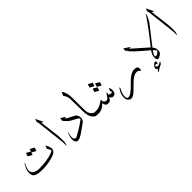

<svg xmlns="http://www.w3.org/2000/svg" viewBox="138 -1562 2720 2720"><g transform="rotate(-45 1498.0 -202.0)"><path d="M289.1 -298.8 273.4 -247.1 209 -280.3 224.6 -334ZM496.6 -214.4Q500.5 -205.6 505.4 -195.3Q510.3 -185.1 514.2 -176.8Q518.1 -168.5 522.9 -157.2Q526.4 -149.4 528.8 -133.8Q529.3 -129.9 529.3 -121.6Q529.3 -114.7 528.3 -102.1Q527.8 -95.2 522 -84.5Q515.6 -72.8 504.9 -64Q486.3 -48.3 467.8 -41Q419.4 -22.5 378.9 -15.1Q324.7 -5.4 305.7 -3.4Q265.6 0 244.1 0H214.4Q188 0 170.9 -2Q131.3 -5.9 110.4 -14.2Q87.4 -23.4 78.6 -33.2Q65.4 -46.4 62.5 -56.2Q58.6 -68.4 57.1 -95.2Q57.1 -97.7 56.9 -103Q56.6 -108.4 56.6 -111.3Q56.6 -123 57.6 -128.9Q61.5 -148.4 68.4 -168.5Q71.8 -177.2 79.1 -191.4L109.9 -250L111.8 -237.8Q93.3 -193.4 91.8 -190.4Q85 -175.3 80.6 -159.2Q75.7 -140.6 75.7 -129.4Q75.7 -122.6 76.2 -119.1Q78.1 -105 92.8 -80.6Q97.7 -72.8 120.6 -58.6Q127.9 -54.2 158.2 -46.9Q178.7 -42 201.7 -42Q205.1 -42 215.1 -42.2Q225.1 -42.5 232.4 -42.5Q286.1 -43.5 321.8 -48.3Q369.1 -54.7 420.9 -66.9Q451.7 -73.7 495.1 -93.8Q504.9 -97.7 505.4 -101.1Q506.3 -105.5 503.4 -115.7Q501 -123 496.6 -131.8L477.1 -166ZM366.2 -300.3 350.6 -248.5 286.1 -281.7 301.8 -335.4Z M716.3 -463.9 683.1 -484.4 719.2 -193.4Q719.2 -191.9 720.5 -180.2Q721.7 -168.5 722.2 -162.1Q722.7 -151.4 722.7 -93.8Q722.7 -51.3 721.7 -46.4Q719.2 -33.2 708.5 -2.9H702.6Q702.6 -11.2 702.9 -24.7Q703.1 -38.1 703.1 -43.5Q703.1 -50.8 702.1 -74.2Q702.1 -78.1 699.2 -103L654.8 -490.7Q653.8 -495.1 653.3 -502Q652.8 -508.8 651.4 -513.7Q650.4 -517.1 647.7 -523.4Q645 -529.8 644 -531.7L658.7 -583Z M960.4 -293.9Q968.8 -285.2 977.1 -277.8Q989.3 -267.1 1003.9 -259.8Q1020 -251 1064 -229.5Q1090.3 -216.8 1096.2 -212.4Q1107.4 -204.1 1109.9 -200.7Q1116.2 -192.4 1121.1 -181.6Q1127.4 -167.5 1128.9 -156.7Q1129.9 -150.9 1129.9 -139.2Q1129.9 -128.9 1129.4 -124.5Q1128.4 -115.7 1127 -110.4Q1124 -98.6 1115.7 -85Q1111.3 -78.1 1101.1 -70.8Q1087.4 -61 1058.6 -40.3Q1029.8 -19.5 1009.3 -5.4Q1002.4 -0.5 987.8 9.8Q973.1 20 966.6 24.7Q960 29.3 948 36.4Q936 43.5 923.3 49.8Q910.6 56.2 900.9 59.6Q890.1 63.5 881.8 64Q865.2 64.9 857.9 63Q852.5 61.5 845.2 56.6Q838.9 51.3 834 42Q827.1 27.8 825.2 18.1Q822.8 2.4 822.8 -6.8Q822.8 -11.7 823.7 -22.5Q825.2 -42 832.5 -66.9Q835.4 -78.1 849.1 -118.2L856 -111.3Q855.5 -109.4 854 -105.5Q848.6 -90.8 847.2 -83Q843.8 -64.5 842.8 -53.7Q841.8 -37.1 841.8 -28.8Q841.8 -18.6 842.3 -13.7Q842.8 -7.8 847.7 -1Q851.6 4.9 860.4 11.7Q867.2 17.6 872.1 17.6Q877 17.6 882.8 16.1Q893.1 13.2 899.4 9.8Q958 -22 1015.6 -58.1Q1030.3 -67.4 1042.7 -75.9Q1055.2 -84.5 1070.8 -95.7Q1086.4 -106.9 1097.2 -114.3Q1106.9 -121.6 1110.4 -125.5Q1113.8 -128.9 1110.4 -136.2Q1106.9 -145 1104.5 -147Q1102.1 -149.4 1093.8 -154.8Q1090.8 -156.7 1043.9 -183.6Q1036.6 -187.5 1025.1 -193.4Q1013.7 -199.2 1005.1 -204.1Q996.6 -209 987.3 -215.3Q960.9 -233.9 942.9 -254.4Q932.1 -266.1 925.8 -274.4Q922.4 -279.3 921.4 -283.2H911.6L917.5 -340.8Q919.9 -339.4 926.5 -334Q933.1 -328.6 937 -326.2Q949.2 -318.8 966.3 -309.8Q983.4 -300.8 991.7 -295.9Z M1370.6 0H1321.3Q1307.1 0 1298.3 -2.9Q1279.3 -9.3 1267.1 -22Q1244.1 -46.4 1233.4 -69.3Q1226.6 -84 1220.7 -113.8Q1215.3 -142.6 1214.8 -162.6Q1212.4 -221.2 1212.2 -303.5Q1211.9 -385.7 1210.4 -436.5Q1209.5 -453.1 1204.1 -471.7Q1199.2 -487.8 1188 -506.8Q1179.7 -520.5 1170.9 -527.3L1193.4 -586.9Q1205.6 -573.7 1209 -567.9Q1219.2 -551.3 1223.6 -536.6Q1236.3 -498 1238.3 -481Q1242.2 -452.6 1242.2 -433.6Q1242.2 -332 1243.7 -190.9Q1243.7 -187 1245.6 -155.8Q1248.5 -115.2 1268.6 -89.4Q1283.7 -69.8 1300.8 -59.1Q1309.6 -53.7 1326.2 -52.7H1370.6Z M1598.1 -368.2 1582.5 -316.4 1518.1 -349.6 1533.7 -403.3ZM1676.3 -302.7 1660.6 -251 1598.1 -284.2 1613.8 -337.9ZM1600.1 -274.4 1584.5 -222.7 1522 -255.9 1537.6 -309.6ZM1708.5 -157.2Q1719.2 -129.9 1721.2 -118.2Q1722.7 -109.4 1722.7 -101.1Q1722.7 -95.2 1721.2 -80.6Q1719.2 -63 1711.9 -49.3Q1706.1 -39.1 1703.1 -36.1Q1696.8 -30.3 1687.5 -27.3Q1676.8 -23.9 1667 -23.9Q1664.1 -23.9 1654.3 -24.9Q1645 -26.4 1638.7 -32.7Q1633.8 -36.6 1626 -47.1Q1618.2 -57.6 1617.7 -58.6Q1613.3 -49.8 1610.8 -45.4Q1603 -31.2 1596.7 -24.4Q1583.5 -10.3 1571.8 -6.8Q1563 -4.4 1546.9 -4.4Q1535.6 -4.4 1530.8 -5.4Q1517.6 -7.3 1505.9 -21Q1499 -29.3 1494.1 -42.5Q1493.7 -43.9 1489.7 -67.4Q1476.6 -55.7 1469.7 -50.3Q1450.2 -34.2 1439.5 -26.9Q1416 -11.2 1396 -6.3Q1371.6 0 1338.4 0V-51.8Q1342.3 -51.8 1349.1 -51.5Q1356 -51.3 1358.9 -51.3Q1370.6 -51.3 1381.8 -53.7Q1412.1 -60.1 1439.5 -73.7Q1456.5 -82.5 1480.2 -98.9Q1503.9 -115.2 1510.3 -119.1Q1510.3 -115.7 1510 -109.6Q1509.8 -103.5 1509.8 -101.1Q1509.8 -92.3 1511.2 -87.4Q1513.7 -75.7 1522.9 -65.9Q1532.2 -56.6 1542 -52.7Q1550.3 -49.8 1565.4 -52.2Q1573.2 -53.2 1581.1 -59.1Q1589.8 -64.9 1600.6 -78.6Q1603.5 -82.5 1606.7 -88.1Q1609.9 -93.8 1612.3 -97.2L1642.1 -137.7Q1643.1 -126 1641.6 -116.7Q1640.6 -107.9 1637.2 -94.7Q1639.2 -92.3 1643.6 -87.9Q1649.9 -82 1654.8 -79.6Q1665 -75.2 1678.2 -76.2Q1686.5 -76.7 1696.8 -81.5Q1699.2 -83 1699.2 -88.4Q1699.2 -91.8 1695.8 -98.6Q1694.3 -101.6 1691.7 -105.7Q1689 -109.9 1688 -111.3Z M2200.2 -2Q2188 -16.6 2186.5 -18.1Q2176.3 -27.3 2173.8 -28.8Q2166.5 -33.2 2161.1 -34.2Q2155.8 -35.2 2134.8 -35.2Q2122.6 -35.2 2113.3 -32.2Q2094.7 -26.4 2082 -18.6Q2057.6 -3.4 2045.9 6.8Q2017.6 31.2 2003.4 44.4Q1988.8 58.6 1962.4 85.2Q1936 111.8 1918 128.9Q1897 148.4 1884.8 156.7Q1865.7 170.4 1853 174.3Q1842.3 177.7 1827.6 177.7Q1816.9 177.7 1808.6 173.8Q1795.4 168 1787.6 161.1Q1778.3 153.3 1771.5 141.1Q1764.2 128.9 1762.2 113.3Q1761.2 106.9 1761.2 96.7Q1761.2 86.9 1762.7 72.3Q1765.1 49.8 1772 28.8Q1778.3 9.3 1791.5 -14.6Q1799.8 -30.3 1815.4 -53.7L1824.2 -43Q1821.8 -39.1 1819.1 -33Q1816.4 -26.9 1815.4 -24.9Q1798.3 9.3 1796.9 13.2Q1785.6 44.4 1783.2 58.1Q1781.7 65.4 1780.8 87.9Q1780.3 104 1783.7 116.2Q1785.2 122.6 1790.5 129.4Q1793.9 133.8 1798.8 135.3Q1806.6 137.2 1812 136.7Q1822.8 135.7 1831.1 132.8Q1856 122.6 1871.1 112.3Q1892.1 97.7 1922.9 69.8Q1937 56.6 1956.8 35.9Q1976.6 15.1 1988.8 3.9Q1993.7 -1 2001.5 -8.5Q2009.3 -16.1 2013.7 -20.3Q2018.1 -24.4 2024.9 -30.3Q2031.7 -36.1 2039.6 -42Q2066.9 -62.5 2091.3 -73.7Q2108.9 -82 2132.3 -85.9Q2137.2 -86.9 2148.4 -86.9Q2159.7 -86.9 2164.6 -85.9Q2177.7 -84 2188 -80.1Q2197.8 -76.2 2203.1 -69.3Q2209 -62 2210.4 -51.8Q2211.9 -44.9 2210.9 -32.7Q2210.4 -26.9 2207.5 -17.1Q2206.1 -11.7 2200.2 -2Z M2467.3 127.9Q2462.4 129.9 2450.7 135.7Q2422.9 149.9 2409.7 157.7Q2402.8 161.6 2397.5 165.3Q2392.1 168.9 2385.7 173.6Q2379.4 178.2 2374 181.6L2361.8 182.6Q2362.3 180.7 2363.8 177.2Q2365.2 173.8 2366.2 171.9Q2369.1 166 2374.5 159.7Q2376 157.7 2391.6 144.5Q2389.6 143.1 2385.7 141.4Q2381.8 139.6 2378.9 136.7Q2372.1 130.9 2370.1 127.4Q2367.2 121.6 2366.2 112.3Q2366.2 104 2369.1 99.6Q2380.4 80.6 2387.7 72.8Q2400.9 58.6 2411.6 52.2Q2420.9 46.9 2424.3 46.4Q2433.6 44.9 2439 48.3Q2444.8 52.7 2445.8 59.1Q2447.3 66.9 2445.8 74.2Q2444.8 83.5 2440.4 88.4Q2438 91.3 2430.2 94.7L2427.2 88.9Q2423.8 81.5 2421.9 79.6Q2419.4 77.1 2415.5 77.1Q2411.6 77.1 2405.8 80.6Q2397 85.9 2393.1 91.3Q2389.2 97.7 2392.1 102.1L2398.4 108.4Q2407.2 115.7 2411.6 117.7Q2412.6 118.2 2429.7 118.2Q2431.2 118.2 2432.4 117.7Q2433.6 117.2 2435.3 116.5Q2437 115.7 2438 115.2L2488.8 90.8ZM2524.9 -91.8Q2510.3 -73.2 2500 -54.7Q2497.1 -49.8 2489.7 -31.2Q2485.8 -20.5 2486.3 -15.1Q2486.8 -8.3 2489.3 -5.9Q2493.2 -1 2499 -1Q2505.4 -1 2512.7 -2.4Q2517.6 -3.4 2528.3 -9.3Q2537.6 -14.6 2546.9 -22.5Q2556.2 -30.3 2563 -39.6Q2566.9 -44.4 2564 -50.8Q2561 -56.6 2548.3 -69.3Q2534.2 -83.5 2524.9 -91.8ZM2303.2 -343.8Q2309.6 -337.9 2504.4 -165.5Q2520 -152.3 2533.7 -140.6Q2556.2 -168.5 2569.8 -187Q2570.8 -188.5 2595.5 -220Q2620.1 -251.5 2648.7 -288.8Q2677.2 -326.2 2712.9 -374Q2748.5 -421.9 2771.5 -455.1Q2783.2 -472.2 2795.2 -491Q2807.1 -509.8 2813 -520L2818.8 -530.3Q2818.8 -526.4 2819.1 -520.5Q2819.3 -514.6 2819.3 -512.2Q2819.3 -508.8 2810.3 -485.4Q2801.3 -461.9 2797.9 -454.6Q2797.4 -452.6 2782 -426.8Q2766.6 -400.9 2763.7 -397Q2761.2 -393.6 2679.9 -289.8Q2598.6 -186 2594.2 -180.7Q2553.7 -127.4 2548.3 -120.1Q2549.3 -118.7 2550.3 -117.7Q2551.3 -116.7 2551.5 -116.2Q2551.8 -115.7 2552.7 -114.5Q2553.7 -113.3 2554.7 -111.8Q2567.4 -96.2 2568.4 -93.8Q2575.2 -79.1 2576.7 -71.8Q2580.6 -52.7 2580.1 -43.9V-37.1V-32.7Q2580.1 -22 2577.1 -12.2Q2573.2 1 2566.4 9.3Q2563 13.7 2559.1 17.1Q2555.2 20.5 2548.1 25.4Q2541 30.3 2539.1 31.7Q2533.2 36.6 2518.1 43.5Q2507.3 48.8 2502.4 48.8Q2489.7 48.8 2488.3 48.3Q2485.8 46.9 2480 42.5Q2474.6 38.6 2472.7 33.2Q2469.2 22 2469.2 20.5Q2468.8 17.1 2468.3 8.3Q2467.8 -0.5 2468.3 -3.9Q2471.7 -36.6 2472.2 -38.1Q2476.1 -54.2 2486.8 -74.7Q2492.7 -85.9 2508.3 -109.4Q2505.4 -111.8 2503.9 -113Q2502.4 -114.3 2500 -116.2Q2497.6 -118.2 2491.7 -123.3Q2485.8 -128.4 2481 -131.8Q2471.2 -139.2 2403.3 -198Q2335.4 -256.8 2329.1 -264.2Q2328.1 -265.1 2313.5 -280.5Q2298.8 -295.9 2285.2 -310.8Q2271.5 -325.7 2270.5 -327.6Q2260.3 -346.2 2258.3 -350.6L2245.6 -353.5V-406.2L2338.4 -345.7Z M2931.2 -463.9 2897.9 -484.4 2934.1 -193.4Q2934.1 -191.9 2935.3 -180.2Q2936.5 -168.5 2937 -162.1Q2937.5 -151.4 2937.5 -93.8Q2937.5 -51.3 2936.5 -46.4Q2934.1 -33.2 2923.3 -2.9H2917.5Q2917.5 -11.2 2917.7 -24.7Q2918 -38.1 2918 -43.5Q2918 -50.8 2917 -74.2Q2917 -78.1 2914.1 -103L2869.6 -490.7Q2868.7 -495.1 2868.2 -502Q2867.7 -508.8 2866.2 -513.7Q2865.2 -517.1 2862.5 -523.4Q2859.9 -529.8 2858.9 -531.7L2873.5 -583Z"/></g></svg>

Font: LaylaThuluth
Style: Regular
Weight: 400
Version: Version 2.0